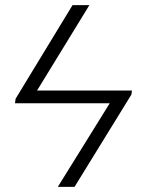

<svg xmlns="http://www.w3.org/2000/svg" viewBox="-20 -731 559 751"><path d="M125 -377H496.1L494.1 -361.3L271.5 0H206.1L409.2 -327.1H38.6L41 -344.7L263.7 -710.9H329.6Z"/></svg>

Font: Roboto Light
Style: Italic
Weight: 300
Italic angle: -12°
Designer: Google
Version: Version 2.134; 2016; ttfautohint (v1.6)